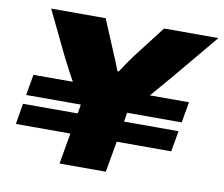

<svg xmlns="http://www.w3.org/2000/svg" viewBox="-76 -781 1018 874"><g transform="rotate(10 432.5 -344.0)"><path d="M252 0 277 -143H25L41 -239H294L301 -281H48L65 -377H247Q239 -391 223.5 -420Q208 -449 191 -483L92 -688H344L406 -540Q410 -532 415.5 -517.5Q421 -503 427.5 -488Q434 -473 438 -460H445Q452 -470 461 -484Q470 -498 480.5 -513Q491 -528 500 -540L614 -688H865L694 -483Q669 -453 643 -423.5Q617 -394 603 -377H784L767 -281H515L508 -239H760L743 -143H491L466 0Z"/></g></svg>

Font: Archivo Expanded Black
Style: Italic
Weight: 900
Width: 7
Italic angle: -10°
Designer: Hector Gatti
Foundry: Omnibus-Type
Version: Version 2.001